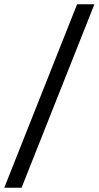

<svg xmlns="http://www.w3.org/2000/svg" viewBox="-20 -784 462 899"><path d="M0 95 341 -764H422L81 95Z"/></svg>

Font: Fustat
Style: Regular
Weight: 400
Designer: Mohamed Gaber, Khaled Hosny, Laura Garcia Mut
Foundry: Kief Type Foundry, Alif Type Foundry, Hard Type Foundry
Version: Version 1.007